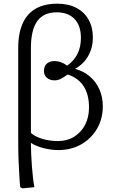

<svg xmlns="http://www.w3.org/2000/svg" viewBox="-20 -802 629 1044"><path d="M102 222 90 216Q87 190 85.5 158.5Q84 127 82 91Q80 55 79.5 14Q79 -27 79 -71V-541Q79 -660 132.5 -721Q186 -782 291 -782Q351 -782 394.5 -759.5Q438 -737 461.5 -695.5Q485 -654 485 -598Q485 -543 460 -498.5Q435 -454 390 -429V-427Q437 -414 470 -385Q503 -356 521 -315Q539 -274 539 -224Q539 -156 507.5 -102Q476 -48 421.5 -17Q367 14 297 14Q258 14 217 3.5Q176 -7 150 -24H148Q148 3 149.5 36Q151 69 153.5 102.5Q156 136 159.5 166Q163 196 167 216ZM295 -35Q345 -35 383 -58.5Q421 -82 442.5 -123Q464 -164 464 -218Q464 -288 435 -333Q406 -378 348 -397Q325 -380 309 -372.5Q293 -365 277 -365Q251 -365 235 -379Q219 -393 219 -416Q219 -442 234.5 -456Q250 -470 277 -470Q294 -470 311 -464Q328 -458 345 -445Q382 -471 401 -508.5Q420 -546 420 -596Q420 -662 385.5 -698.5Q351 -735 288 -735Q217 -735 182.5 -687Q148 -639 148 -539V-79Q172 -58 211.5 -46.5Q251 -35 295 -35Z"/></svg>

Font: Literata 18pt Light
Style: Regular
Weight: 300
Designer: Latin by Veronika Burian and Jose Scaglione. Greek by Irene Vlachou. Cyrillic by Vera Evstafieva.
Foundry: TypeTogether
Version: Version 3.103;gftools[0.9.29]